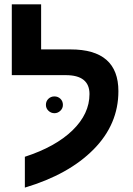

<svg xmlns="http://www.w3.org/2000/svg" viewBox="-20 -833 612 882"><path d="M94.2 28.8V-112.8Q235.4 -158.7 313.2 -234.4Q391.1 -310.1 391.1 -400.9Q391.1 -487.8 282.2 -487.8H34.2V-813H168.9V-606H304.2Q523.9 -606 523.9 -414.1Q523.9 -262.2 410.2 -147Q295.9 -31.2 94.2 28.8ZM190.9 -351.1Q190.9 -368.2 202.4 -379.2Q213.9 -390.1 230 -390.1Q246.1 -390.1 257.6 -379.2Q269 -368.2 269 -351.1Q269 -335.4 257.3 -324.2Q245.6 -313 230 -313Q214.4 -313 202.6 -324.2Q190.9 -335.4 190.9 -351.1Z"/></svg>

Font: Libra Sans Modern
Style: Bold
Weight: 700
Foundry: Stefan Peev, Context Ltd
Version: Version 1.000